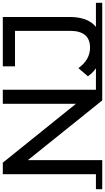

<svg xmlns="http://www.w3.org/2000/svg" viewBox="288 -1030 749 1369"><g transform="rotate(-90 662.5 -345.5)"><path d="M631 9 162 -575H205V0H105V-700H187L650 -125H607V-700H707V9ZM-2 9V-36H205V9ZM633 9 631 -36H814V9ZM1007 8Q945 8 891 -18Q837 -44 803 -93L861 -161Q890 -121 926.5 -99.5Q963 -78 1007 -78Q1127 -78 1127 -220V-613H874V-700H1226V-225Q1226 -108 1170.5 -50Q1115 8 1007 8ZM797 -36H1327V9H797Z"/></g></svg>

Font: Montserrat Underline Thin Medium
Style: Regular
Weight: 500
Version: Version 9.000